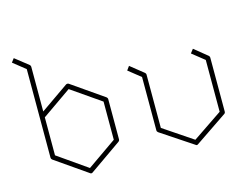

<svg xmlns="http://www.w3.org/2000/svg" viewBox="-97 -927 1374 1045"><g transform="rotate(-15 590.0 -404.5)"><path d="M485 -425Q491 -420 491 -414V-186Q491 -180 485 -175L306 -50Q303 -47 298 -47Q294 -47 291 -50L111 -175Q105 -180 105 -186V-686L36 -741L52 -762L127 -703Q132 -698 132 -692V-440L290 -550Q298 -554 305 -550ZM298 -77 463 -192V-407L297 -522L132 -407V-193Z M1007 -559 1081 -499Q1086 -494 1086 -489V-184Q1086 -176 1080 -172L900 -50Q897 -47 892 -47Q889 -47 886 -50L707 -169Q700 -174 700 -181V-482L631 -537L647 -559L722 -499Q727 -494 727 -489V-188L892 -77L1059 -190V-482L990 -537Z"/></g></svg>

Font: Envoyer
Style: Regular
Weight: 400
Version: Version 0.1